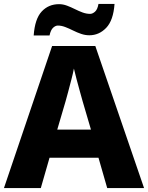

<svg xmlns="http://www.w3.org/2000/svg" viewBox="-20 -949 747 969"><path d="M521 0 477 -153H230L186 0H0L243 -717H461L707 0ZM397 -438Q392 -456 383.5 -486.5Q375 -517 366.5 -549Q358 -581 353 -603Q349 -581 340.5 -548.5Q332 -516 324 -485.5Q316 -455 311 -438L269 -295H439ZM150 -770Q156 -854 190.5 -891Q225 -928 278 -928Q298 -928 318 -920.5Q338 -913 358 -903Q378 -893 397 -886Q416 -879 435 -879Q447 -879 459.5 -890Q472 -901 477 -929H558Q552 -846 516 -808.5Q480 -771 431 -771Q410 -771 389.5 -778Q369 -785 349 -795Q329 -805 309.5 -812.5Q290 -820 272 -820Q260 -820 248 -809Q236 -798 230 -770Z"/></svg>

Font: Noto Sans Cham ExtraBold
Style: Regular
Weight: 800
Version: Version 2.002